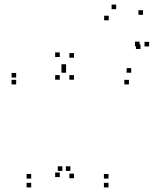

<svg xmlns="http://www.w3.org/2000/svg" viewBox="-20 -807 670 837"><path d="M453 10V-10H433V10ZM453 -28.5V-48.5H433V-28.5ZM287 -62V-82H267V-62ZM302.5 -30V-50H282.5V-30ZM302.5 -459.5V-479.5H282.5V-459.5ZM302.5 -555.5V-575.5H282.5V-555.5ZM454 -718.5V-738.5H434V-718.5ZM588.5 -605.5V-625.5H568.5V-605.5ZM592.5 -593.5V-613.5H572.5V-593.5ZM630 -604.5V-624.5H610V-604.5ZM603.5 -742.5V-762.5H583.5V-742.5ZM486.5 -767V-787H466.5V-767ZM240.5 -558.5V-578.5H220.5V-558.5ZM240.5 -459.5V-479.5H220.5V-459.5ZM240.5 -35V-55H220.5V-35ZM252 -62V-82H232V-62ZM116 -28.5V-48.5H96V-28.5ZM116 10V-10H96V10ZM542 -439V-459H522V-439ZM552 -490V-510H532V-490ZM268 -490V-510H248V-490ZM268 -507V-527H248V-507ZM50.5 -469V-489H30.5V-469ZM50.5 -439V-459H30.5V-439Z"/></svg>

Font: Monaspace Xenon Dots Var
Style: Regular
Weight: 400
Designer: Riley Cran and the Lettermatic Team
Version: Version 1.100 (Monaspace Xenon Dots)